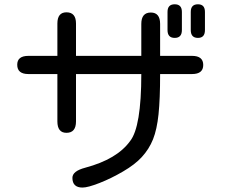

<svg xmlns="http://www.w3.org/2000/svg" viewBox="-20 -804 1040 887"><path d="M314.5 17.6Q314.5 -13.7 374 -29.3Q520.5 -68.4 581.1 -152.3Q632.8 -217.8 632.8 -461.9H331.1V-243.2Q331.1 -190.4 287.1 -190.4Q245.1 -190.4 245.1 -243.2V-461.9H111.3Q59.6 -461.9 59.6 -504.9Q59.6 -545.9 111.3 -545.9H245.1V-695.3Q245.1 -747.1 287.1 -747.1Q331.1 -747.1 331.1 -695.3V-545.9H632.8V-693.4Q632.8 -746.1 676.8 -746.1Q719.7 -746.1 719.7 -693.4V-545.9H867.2Q918.9 -545.9 918.9 -503.9Q918.9 -461.9 867.2 -461.9H719.7Q719.7 -346.7 712.4 -276.4Q705.1 -206.1 687 -160.6Q668.9 -115.2 634.8 -78.1Q603.5 -43.9 548.3 -11.7Q493.2 20.5 439.5 41.5Q385.7 62.5 361.3 62.5Q314.5 62.5 314.5 17.6ZM753.9 -665V-749Q753.9 -784.2 787.1 -784.2Q820.3 -784.2 820.3 -749V-665Q820.3 -628.9 787.1 -628.9Q753.9 -628.9 753.9 -665ZM861.3 -665V-749Q861.3 -784.2 894.5 -784.2Q926.8 -784.2 926.8 -749V-665Q926.8 -628.9 894.5 -628.9Q861.3 -628.9 861.3 -665Z"/></svg>

Font: jf-openhuninn-2.1
Style: Regular
Weight: 400
Designer: [Kosugi Maru]
Designed by MOTOYA      

[Varela Round]
Joe Prince (Latin component); Avraham Cornfeld (Hebrew component)
Foundry: justfont Co., Ltd.
Version: 2.1